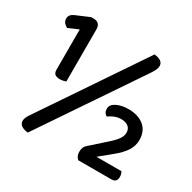

<svg xmlns="http://www.w3.org/2000/svg" viewBox="-140 -756 906 904"><g transform="rotate(30 312.5 -304.0)"><path d="M89 -537 34 -513Q24 -518 16 -527Q8 -536 8 -550Q8 -572 34 -583L107 -614H120Q157 -614 157 -575V-293Q151 -291 142.5 -289Q134 -287 125 -287Q108 -287 98.5 -293.5Q89 -300 89 -320ZM593 -226Q593 -195 575.5 -167Q558 -139 518 -107L457 -57H593Q600 -45 600 -29Q600 0 571 0H391Q375 -14 375 -36Q375 -51 379 -60.5Q383 -70 390 -76L473 -150Q499 -173 511 -190.5Q523 -208 523 -225Q523 -247 508.5 -258Q494 -269 471 -269Q451 -269 434 -262Q417 -255 404 -245Q396 -250 391 -257.5Q386 -265 386 -278Q386 -300 412 -313.5Q438 -327 476 -327Q530 -327 561.5 -300.5Q593 -274 593 -226ZM453 -611Q476 -609 488.5 -600Q501 -591 501 -576Q501 -565 496.5 -555Q492 -545 483 -531L120 6Q73 1 71 -29Q71 -40 76 -50.5Q81 -61 91 -75Z"/></g></svg>

Font: Baloo 2 Latin Medium
Style: Regular
Weight: 500
Designer: Sarang Kulkarni and Ek Type
Foundry: Ek Type
Version: Version 1.001